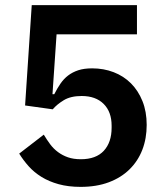

<svg xmlns="http://www.w3.org/2000/svg" viewBox="-20 -718 640 750"><path d="M515 -584H201L185 -350H192Q203 -372 216 -391Q229 -410 246 -423Q263 -436 285.5 -443.5Q308 -451 340 -451Q385 -451 424 -436Q463 -421 491.5 -392.5Q520 -364 536.5 -323Q553 -282 553 -230Q553 -177 536 -133Q519 -89 486 -56.5Q453 -24 405 -6Q357 12 295 12Q247 12 209 1.5Q171 -9 142 -27Q113 -45 92 -68.5Q71 -92 55 -118L151 -192Q163 -172 176 -154.5Q189 -137 206.5 -124Q224 -111 245.5 -103.5Q267 -96 296 -96Q355 -96 385.5 -129Q416 -162 416 -219V-227Q416 -281 385 -312Q354 -343 299 -343Q256 -343 229 -326.5Q202 -310 186 -291L78 -306L104 -698H515Z"/></svg>

Font: IBM Plex Sans KR SemiBold
Style: Regular
Weight: 600
Designer: Mike Abbink; Paul van der Laan; Pieter van Rosmalen; Wujin Sim; Chorong Kim; Dohee Lee;
Foundry: Sandoll Inc.
Version: Version 1.000